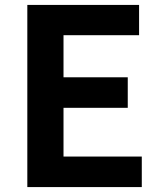

<svg xmlns="http://www.w3.org/2000/svg" viewBox="-20 -760 655 780"><path d="M91 -740V0H556V-124H238V-322H499V-446H238V-617H545V-740Z"/></svg>

Font: Kinto Sans
Style: Bold
Weight: 700
Designer: Authors: Ryoko NISHIZUKA  (kana & ideographs); Paul D. Hunt (Latin, Greek & Cyrillic); Wenlong ZHANG  (bopomofo); Sandol
Foundry: Adobe Systems Incorporated, ookami Inc.
Version: Version 0.001